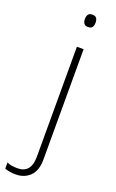

<svg xmlns="http://www.w3.org/2000/svg" viewBox="-233 -766 633 1049"><g transform="rotate(20 83.0 -242.0)"><path d="M78 -688Q78 -704 85 -714Q92 -724 108 -724Q127 -724 133.5 -714Q140 -704 140 -688Q140 -672 133.5 -662Q127 -652 108 -652Q92 -652 85 -662Q78 -672 78 -688ZM13 240Q-7 240 -23 237Q-39 234 -51 230V194Q-36 201 -20.5 203Q-5 205 11 205Q89 205 89 109V-530H128V112Q128 176 95.5 208Q63 240 13 240Z"/></g></svg>

Font: Noto Sans Devanagari ExtraLight
Style: Regular
Weight: 200
Designer: Jelle Bosma - Monotype Design Team
Foundry: Monotype Imaging Inc.
Version: Version 2.004; ttfautohint (v1.8.4.7-5d5b)